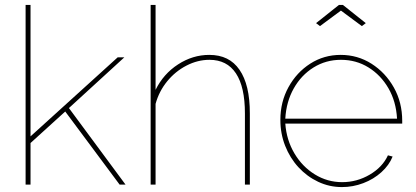

<svg xmlns="http://www.w3.org/2000/svg" viewBox="-20 -750 1689 780"><path d="M466 0 245 -297 104 -169V0H84V-730H104V-196L458 -517H485L260 -311L490 0Z M995 0H975V-289Q975 -397 938.5 -452Q902 -507 831 -507Q783 -507 737.5 -483.5Q692 -460 659 -419.5Q626 -379 612 -328V0H592V-730H612V-385Q644 -450 703.5 -488.5Q763 -527 830 -527Q871 -527 901.5 -512Q932 -497 953 -466.5Q974 -436 984.5 -392Q995 -348 995 -289Z M1369 10Q1318 10 1272.5 -11.5Q1227 -33 1192.5 -70.5Q1158 -108 1138.5 -157.5Q1119 -207 1119 -263Q1119 -336 1152 -396Q1185 -456 1240.5 -491.5Q1296 -527 1364 -527Q1433 -527 1489.5 -491Q1546 -455 1580 -394.5Q1614 -334 1614 -259Q1614 -256 1614 -253.5Q1614 -251 1614 -248H1139Q1144 -181 1176 -127Q1208 -73 1259 -41.5Q1310 -10 1370 -10Q1430 -10 1482 -40.5Q1534 -71 1556 -119L1575 -114Q1561 -79 1529.5 -50.5Q1498 -22 1456 -6Q1414 10 1369 10ZM1139 -268H1593Q1589 -338 1558 -391.5Q1527 -445 1477 -476Q1427 -507 1365 -507Q1304 -507 1254 -476Q1204 -445 1173.5 -391Q1143 -337 1139 -268ZM1264 -656 1357 -730H1373L1466 -656L1450 -644L1365 -707L1280 -644Z"/></svg>

Font: Raleway Thin
Style: Regular
Weight: 100
Designer: Matt McInerney, Pablo Impallari, Rodrigo Fuenzalida
Foundry: Matt McInerney, Pablo Impallari, Rodrigo Fuenzalida
Version: Version 4.026